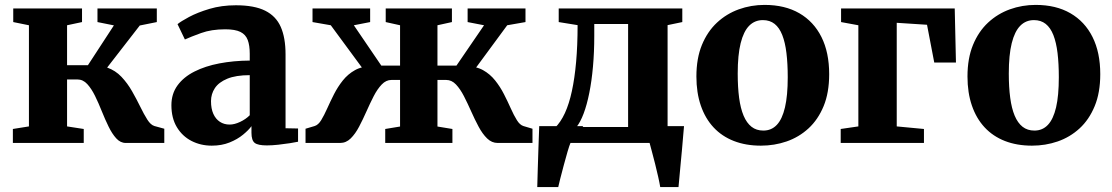

<svg xmlns="http://www.w3.org/2000/svg" viewBox="-20 -583 4533 783"><path d="M32.5 0V-57L98 -67.5V-480L34 -493V-548.5H314.5V-493L253.5 -480V-317H338.5L444.5 -479.5L377.5 -493V-548.5H619.5V-493L550 -479L417 -307.5Q451 -295.5 475.5 -269.5Q500 -243.5 518.5 -211Q537 -178.5 552 -147.8Q567 -117 580.8 -95.2Q594.5 -73.5 610 -69L650 -58V0H493Q471 0 454 -18.8Q437 -37.5 422.8 -66.8Q408.5 -96 395.2 -129.2Q382 -162.5 367.5 -192Q353 -221.5 335.8 -240.2Q318.5 -259 295.5 -259H253.5V-67.5L321.5 -57V0Z M843.5 11Q798.5 11 761 -8.2Q723.5 -27.5 701.2 -64.5Q679 -101.5 679 -154Q679 -200.5 704 -234.8Q729 -269 773 -291.2Q817 -313.5 874.8 -324.5Q932.5 -335.5 998.5 -336V-363.5Q998.5 -398 990.2 -420Q982 -442 960.5 -452.8Q939 -463.5 898.5 -463.5Q842 -463.5 800 -448.2Q758 -433 734 -422L704 -484.5Q717 -495.5 751 -513.8Q785 -532 834.2 -546.8Q883.5 -561.5 942 -561.5Q1017 -561.5 1061.2 -539.5Q1105.5 -517.5 1125 -473.2Q1144.5 -429 1144.5 -361V-60L1195.5 -59V-5Q1184 -2.5 1162 1Q1140 4.5 1114.8 7.2Q1089.5 10 1068 10Q1032 10 1018.8 -0.2Q1005.5 -10.5 1005.5 -41.5V-68.5Q994 -52.5 971.2 -33.8Q948.5 -15 916.2 -2Q884 11 843.5 11ZM916.5 -75Q936 -75 959 -85.8Q982 -96.5 998.5 -113V-276.5Q942 -276.5 907 -262Q872 -247.5 856.2 -223.5Q840.5 -199.5 840.5 -170.5Q840.5 -140 850 -118.8Q859.5 -97.5 876.8 -86.2Q894 -75 916.5 -75Z M1226 0V-58L1263 -69Q1278 -73.5 1290 -93.2Q1302 -113 1314.5 -141Q1327 -169 1342.2 -199Q1357.5 -229 1378.2 -255Q1399 -281 1427.8 -297Q1456.5 -313 1496 -312L1498 -250.5L1329 -480L1254.5 -493V-548.5H1489.5V-493L1423 -480L1535 -315.5H1611.5V-480L1553 -493V-548.5H1823V-493L1764 -480V-315.5H1841.5L1954 -480L1887 -493V-548.5H2123V-493L2048.5 -480L1879.5 -250.5L1881.5 -312Q1921 -313 1949.8 -297Q1978.5 -281 1999.2 -255Q2020 -229 2035.2 -199Q2050.5 -169 2063 -141Q2075.5 -113 2087.8 -93.2Q2100 -73.5 2114.5 -69L2151.5 -58V0H2009.5Q1985.5 0 1966.5 -18.5Q1947.5 -37 1931.8 -66.5Q1916 -96 1901.5 -128.8Q1887 -161.5 1872 -190.8Q1857 -220 1839.5 -238.5Q1822 -257 1799.5 -257H1764V-67L1825 -57V0H1551V-57L1611.5 -67V-257H1576.5Q1554.5 -257 1536.8 -238.5Q1519 -220 1504 -190.8Q1489 -161.5 1474.5 -128.8Q1460 -96 1444.5 -66.5Q1429 -37 1410.2 -18.5Q1391.5 0 1367 0Z M2219.5 0V-61L2243 -61.5Q2266.5 -84.5 2283.8 -122Q2301 -159.5 2312.2 -211.5Q2323.5 -263.5 2329.5 -330.8Q2335.5 -398 2335.5 -480.5L2258.5 -493V-548.5H2762.5V-493L2702.5 -480.5V0ZM2331 -65H2541.5V-485H2403.5V-437Q2403.5 -370 2398.2 -311.2Q2393 -252.5 2383.2 -204Q2373.5 -155.5 2360.2 -120.2Q2347 -85 2331 -65ZM2171 180Q2172 150.5 2173 109Q2174 67.5 2175.8 21.2Q2177.5 -25 2179 -68.5H2358.5L2307 -1.5Q2302 10 2294.5 35.5Q2287 61 2279.2 90.5Q2271.5 120 2265 144.8Q2258.5 169.5 2256.5 180ZM2672.5 180Q2670 164 2664.2 138.2Q2658.5 112.5 2651.5 84.8Q2644.5 57 2638.2 33.8Q2632 10.5 2629 -0.5L2594.5 -68.5H2769.5Q2768 -54 2766 -28.5Q2764 -3 2761.2 27.5Q2758.5 58 2755.5 88Q2752.5 118 2750.5 142.5Q2748.5 167 2747 180Z M2820 -271Q2820 -345 2842.5 -399.8Q2865 -454.5 2904 -490.8Q2943 -527 2993 -545Q3043 -563 3098 -563Q3181 -563 3239.8 -529Q3298.5 -495 3330 -432Q3361.5 -369 3361.5 -280.5Q3361.5 -205 3338.8 -150Q3316 -95 3277 -59.2Q3238 -23.5 3188 -6.2Q3138 11 3083 11Q3021.5 11 2972.8 -8Q2924 -27 2890 -63.5Q2856 -100 2838 -152.5Q2820 -205 2820 -271ZM3093 -50.5Q3126 -50.5 3148 -73.8Q3170 -97 3181.2 -145Q3192.5 -193 3192.5 -268Q3192.5 -323.5 3187.2 -366.8Q3182 -410 3170.2 -440Q3158.5 -470 3139 -485.5Q3119.5 -501 3091 -501Q3058 -501 3035.2 -478Q3012.5 -455 3000.5 -407Q2988.5 -359 2988.5 -283Q2988.5 -227.5 2994.2 -184.2Q3000 -141 3012.5 -111.2Q3025 -81.5 3044.8 -66Q3064.5 -50.5 3093 -50.5Z M3408.5 0V-57L3480.5 -67.5V-480L3410 -493V-548.5H3873.5L3878.5 -328H3790L3760.5 -482L3637 -490V-67.5L3748 -57V0Z M3925.5 -271Q3925.5 -345 3948 -399.8Q3970.5 -454.5 4009.5 -490.8Q4048.5 -527 4098.5 -545Q4148.5 -563 4203.5 -563Q4286.5 -563 4345.2 -529Q4404 -495 4435.5 -432Q4467 -369 4467 -280.5Q4467 -205 4444.2 -150Q4421.5 -95 4382.5 -59.2Q4343.5 -23.5 4293.5 -6.2Q4243.5 11 4188.5 11Q4127 11 4078.2 -8Q4029.5 -27 3995.5 -63.5Q3961.5 -100 3943.5 -152.5Q3925.5 -205 3925.5 -271ZM4198.5 -50.5Q4231.5 -50.5 4253.5 -73.8Q4275.5 -97 4286.8 -145Q4298 -193 4298 -268Q4298 -323.5 4292.8 -366.8Q4287.5 -410 4275.8 -440Q4264 -470 4244.5 -485.5Q4225 -501 4196.5 -501Q4163.5 -501 4140.8 -478Q4118 -455 4106 -407Q4094 -359 4094 -283Q4094 -227.5 4099.8 -184.2Q4105.5 -141 4118 -111.2Q4130.5 -81.5 4150.2 -66Q4170 -50.5 4198.5 -50.5Z"/></svg>

Font: Merriweather 36pt ExtraBold
Style: Regular
Weight: 800
Designer: Eben Sorkin
Foundry: Eben Sorkin
Version: Version 2.100